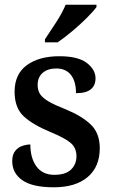

<svg xmlns="http://www.w3.org/2000/svg" viewBox="-20 -786 480 816"><path d="M209 10Q118 10 75 -20Q32 -50 32 -101Q32 -129 44.5 -144.5Q57 -160 75 -166Q93 -172 109 -172Q109 -114 135 -78.5Q161 -43 211 -43Q259 -43 282 -65.5Q305 -88 305 -122Q305 -157 281 -178Q257 -199 194 -225Q117 -257 79.5 -293Q42 -329 42 -396Q42 -471 94 -509Q146 -547 232 -547Q312 -547 349 -518.5Q386 -490 386 -453Q386 -423 366 -406.5Q346 -390 303 -390Q303 -440 281.5 -467.5Q260 -495 219 -495Q183 -495 161.5 -476.5Q140 -458 140 -425Q140 -401 151 -385Q162 -369 188 -354Q214 -339 260 -321Q328 -293 366 -256.5Q404 -220 404 -156Q404 -77 352.5 -33.5Q301 10 209 10ZM171 -619Q192 -650 218.5 -691Q245 -732 259 -766H390V-756Q378 -739 349.5 -710.5Q321 -682 287 -653.5Q253 -625 225 -606H171Z"/></svg>

Font: Noto Serif Bengali SemiCondensed SemiBold
Style: Regular
Weight: 600
Width: 4
Designer: Juan Bruce, Universal Thirst, Indian Type Foundry and the Monotype Design Team.
Foundry: Monotype Imaging Inc.
Version: Version 2.003; ttfautohint (v1.8.4.7-5d5b)